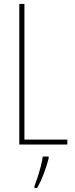

<svg xmlns="http://www.w3.org/2000/svg" viewBox="-20 -734 381 975"><path d="M78 0V-714H104V-25H322V0ZM227 71Q218 105 203 146Q188 187 168 221H155V211Q162 193 171 165.5Q180 138 187.5 109.5Q195 81 197 61H227Z"/></svg>

Font: Noto Sans Telugu ExtraCondensed Thin
Style: Regular
Weight: 100
Width: 2
Designer: Jelle Bosma - Monotype Design Team
Foundry: Monotype Imaging Inc.
Version: Version 2.005; ttfautohint (v1.8.4.7-5d5b)